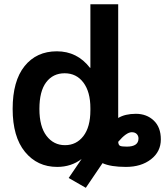

<svg xmlns="http://www.w3.org/2000/svg" viewBox="-20 -770 771 897"><path d="M400.4 -453.1H402.3V-750H532.2V-218.8Q564.5 -238.3 614.7 -238.3Q665 -238.3 698.2 -207Q731.4 -175.8 731.4 -118.7Q731.4 -61.5 685.5 -25.9Q639.6 9.8 568.4 9.8Q497.1 9.8 459 -7.8Q407.2 68.4 380.9 107.4L300.8 61.5Q350.6 -11.7 361.3 -27.3Q312.5 9.8 247.1 9.8Q154.3 9.8 96.7 -60.5Q39.1 -130.9 39.1 -261.2Q39.1 -391.6 94.7 -460.9Q150.4 -530.3 245.6 -530.3Q340.8 -530.3 400.4 -453.1ZM402.3 -254.9V-264.6Q402.3 -340.8 369.6 -384.3Q336.9 -427.7 282.2 -427.7Q227.5 -427.7 195.8 -385.7Q164.1 -343.8 164.1 -261.2Q164.1 -178.7 197.3 -135.3Q230.5 -91.8 283.7 -91.8Q336.9 -91.8 369.6 -134.3Q402.3 -176.8 402.3 -254.9ZM532.2 -107.4Q533.2 -92.8 540.5 -88.9Q547.9 -85 572.3 -85Q627 -85 627 -123Q627 -135.7 618.7 -144Q610.4 -152.3 595.7 -152.3Q570.3 -152.3 532.2 -107.4Z"/></svg>

Font: GenEi M Gothic v2 Bold
Style: Regular
Weight: 700
Version: Version 2.0